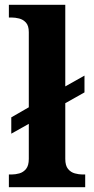

<svg xmlns="http://www.w3.org/2000/svg" viewBox="-20 -780 392 800"><path d="M17 0V-53H29Q44 -53 60.5 -57.5Q77 -62 88.5 -76Q100 -90 100 -118V-264L27 -223V-291L100 -333V-646Q100 -673 88 -686Q76 -699 59.5 -703Q43 -707 29 -707H17V-760H252V-420L332 -465V-395L252 -350V-118Q252 -90 263.5 -76Q275 -62 292 -57.5Q309 -53 323 -53H335V0Z"/></svg>

Font: Noto Serif Yezidi
Style: Bold
Weight: 700
Designer: Dalton Maag Ltd
Foundry: Dalton Maag Ltd
Version: Version 1.001; ttfautohint (v1.8.4.7-5d5b)